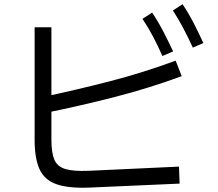

<svg xmlns="http://www.w3.org/2000/svg" viewBox="-20 -868 1040 915"><path d="M833 -74 836 7 406 26Q307 30 249.5 10Q192 -10 168.5 -61.5Q145 -113 145 -202V-738H225V-202Q225 -140 239 -107Q253 -74 291.5 -62.5Q330 -51 403 -54ZM192 -329 181 -405Q346 -440 504.5 -481Q663 -522 817 -579L846 -505Q688 -447 524 -405Q360 -363 192 -329ZM899 -641Q876 -691 853 -734.5Q830 -778 804 -818L850 -848Q880 -803 904 -756Q928 -709 949 -663ZM754 -601Q732 -651 709 -694.5Q686 -738 659 -778L705 -808Q735 -763 759.5 -715.5Q784 -668 805 -623Z"/></svg>

Font: Murecho Thin
Style: Regular
Weight: 400
Version: Version 1.010